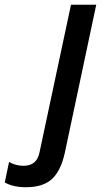

<svg xmlns="http://www.w3.org/2000/svg" viewBox="-162 -568 443 806"><path d="M-142 198 -124 112Q-96 128 -63 128Q-7 128 4 71L136 -548H242L110 74Q93 150 55.5 184Q18 218 -53 218Q-107 218 -142 198Z"/></svg>

Font: Application Medium
Style: Italic
Weight: 500
Italic angle: -12°
Designer: Wei Huang
Foundry: Wei Huang
Version: Version 0.012